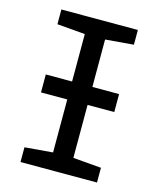

<svg xmlns="http://www.w3.org/2000/svg" viewBox="-108 -791 717 868"><g transform="rotate(15 250.0 -357.0)"><path d="M71 0V-69L202 -80V-328H79V-412H202V-634L71 -645V-714H429V-645L297 -634V-412H422V-328H297V-80L429 -69V0Z"/></g></svg>

Font: Noto Sans Mono ExtraCondensed Medium
Style: Regular
Weight: 500
Width: 2
Designer: Monotype Design Team
Foundry: Monotype Imaging Inc.
Version: Version 2.014